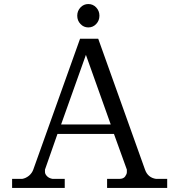

<svg xmlns="http://www.w3.org/2000/svg" viewBox="-20 -932 889 952"><path d="M379 -813Q363 -830 363 -854Q363 -878 379 -895Q395 -912 418 -912Q441 -912 457 -895Q473 -878 473 -854Q473 -830 457 -813Q441 -796 418 -796Q395 -796 379 -813ZM754 -45H809V0H511V-45H571Q592 -45 600.5 -57Q609 -69 609 -78V-91L545 -268H265L203 -91V-79Q203 -69 213 -58.5Q223 -48 241 -45H301V0H40V-45H90Q108 -48 124 -61Q139 -74 145 -91L377 -740H467L699 -91Q713 -51 754 -45ZM283 -315H529L406 -660Z"/></svg>

Font: Sawarabi Mincho
Style: Regular
Weight: 400
Version: Version 1.00